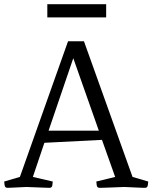

<svg xmlns="http://www.w3.org/2000/svg" viewBox="-33 -897 728 917"><path d="M124 -52 219 -30Q219 -24 217 -12Q215 0 204 0Q204 0 199 0Q194 0 170.5 -1Q147 -2 93 -4Q50 -2 30.5 -1Q11 0 6.5 0Q2 0 2 0Q-9 0 -11 -12.5Q-13 -25 -13 -30L62 -52L292 -700H368L600 -52L675 -30Q675 -25 673 -12.5Q671 0 660 0Q660 0 653.5 0Q647 0 626 -1Q605 -2 561 -4Q507 -2 482 -1Q457 0 449.5 0Q442 0 442 0Q431 0 429 -12Q427 -24 427 -30L517 -52L454 -229L179 -215ZM317 -619 199 -273H439ZM193 -814V-877H474V-814Z"/></svg>

Font: Mate SC
Style: Regular
Weight: 400
Designer: Eduardo Rodriguez Tunni
Foundry: Eduardo Rodriguez Tunni
Version: Version 1.003; ttfautohint (v1.8.4.7-5d5b);gftools[0.9.24]